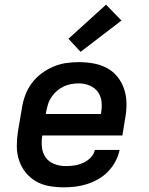

<svg xmlns="http://www.w3.org/2000/svg" viewBox="-20 -794 640 822"><path d="M253 8Q221 8 190 2.5Q159 -3 133.5 -18Q108 -33 89.5 -56Q71 -79 61.5 -108Q52 -137 52 -168.5Q52 -200 57 -232L74 -332Q78 -359 88 -386Q98 -413 115.5 -437Q133 -461 157 -479Q181 -497 208 -508.5Q235 -520 262.5 -524Q290 -528 317 -528Q349 -528 380 -522.5Q411 -517 438 -502.5Q465 -488 483.5 -464.5Q502 -441 511.5 -412.5Q521 -384 521.5 -352Q522 -320 516 -288L504 -214H161Q157 -189 159.5 -164Q162 -139 175.5 -120Q189 -101 212 -92Q235 -83 260 -83Q279 -83 297.5 -85.5Q316 -88 334.5 -96Q353 -104 367.5 -118.5Q382 -133 386 -152H492Q487 -127 474.5 -103.5Q462 -80 443.5 -60.5Q425 -41 401.5 -27.5Q378 -14 353 -6Q328 2 303 5Q278 8 253 8ZM176 -306H412Q417 -331 415 -355.5Q413 -380 400 -399Q387 -418 364.5 -427.5Q342 -437 317 -437Q301 -437 284.5 -434Q268 -431 253 -424Q238 -417 224.5 -405.5Q211 -394 201 -379.5Q191 -365 186 -349Q181 -333 178 -317ZM325 -572 273 -628 434 -774 500 -706Z"/></svg>

Font: Iosevka SmBd Ex Obl
Style: Regular
Weight: 600
Width: 7
Italic angle: -9°
Monospace: yes
Designer: Belleve Invis
Foundry: Belleve Invis
Version: Version 32.5.0; ttfautohint (v1.8.4)